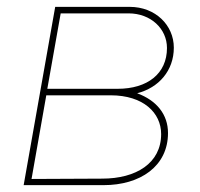

<svg xmlns="http://www.w3.org/2000/svg" viewBox="-20 -540 582 560"><path d="M49 0H282C389 0 470 -55 470 -152C470 -206 437 -247 380 -268C443 -284 487 -334 487 -401C487 -466 434 -520 358 -520H141ZM72 -18 115 -262H303C398 -262 450 -211 450 -149C450 -64 377 -19 278 -19ZM118 -281 157 -501H355C420 -501 467 -456 467 -400C467 -325 410 -281 323 -281Z"/></svg>

Font: Fixel Display 20240404 Thin
Style: Italic
Weight: 100
Italic angle: -10°
Designer: AlfaBravo + MacPaw
Foundry: Kyrylo Tkachov, Marchela Mozhyna, Serhii Makarenko, Maria Weinstein, Zakhar Kryvoshyya
Version: Version 1.211;Glyphs 3.2 (3225)